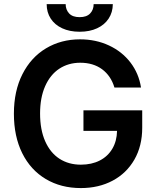

<svg xmlns="http://www.w3.org/2000/svg" viewBox="-20 -909 765 938"><path d="M372.1 -602.5Q314.5 -602.5 270 -573.5Q225.6 -544.4 200.7 -488.3Q175.8 -432.1 175.8 -354.5Q175.8 -275.4 200.7 -219Q225.6 -162.6 270.5 -133.5Q315.4 -104.5 375 -104.5Q427.7 -104.5 467.3 -124.8Q506.8 -145 528.8 -182.4Q550.8 -219.7 551.8 -269.5H387.7V-370.1H674.8V-285.2Q674.8 -195.8 636.5 -129.2Q598.1 -62.5 530.3 -26.4Q462.4 9.8 375 9.8Q277.8 9.8 203.6 -34.4Q129.4 -78.6 88.6 -160.6Q47.9 -242.7 47.9 -353.5Q47.9 -464.4 89.6 -546.6Q131.3 -628.9 204.8 -672.9Q278.3 -716.8 371.1 -716.8Q448.2 -716.8 512.2 -687Q576.2 -657.2 617.2 -603.8Q658.2 -550.3 668.9 -481.4H539.1Q522 -538.6 478.8 -570.6Q435.5 -602.5 372.1 -602.5ZM369.1 -753.9Q320.3 -753.9 283.9 -770.8Q247.6 -787.6 227.8 -818.1Q208 -848.6 208 -888.7H300.8Q300.8 -861.8 317.6 -843.5Q334.5 -825.2 369.1 -825.2Q403.3 -825.2 420.4 -843.3Q437.5 -861.3 437.5 -888.7H531.2Q530.8 -848.6 510.7 -818.1Q490.7 -787.6 454.3 -770.8Q418 -753.9 369.1 -753.9Z"/></svg>

Font: WEMIX Pretendard SemiBold
Style: Regular
Weight: 600
Designer: Base glyphs from Inter by Rasmus Andersson; Hangeul glyphs from Noto Sans CJK(Source Han Sans) by Jang Soo-young and Kan
Foundry: Kil Hyung-jin
Version: Version 1.000